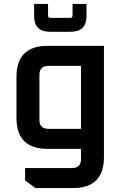

<svg xmlns="http://www.w3.org/2000/svg" viewBox="-20 -759 622 979"><path d="M64 -158V-367Q64 -525 222 -525H510V42Q510 200 352 200H161L108 161V98H347Q393 98 393 52V0H222Q64 0 64 -158ZM181 -148Q181 -102 227 -102H393V-423H227Q181 -423 181 -377ZM154 -677V-739H225V-680Q225 -668 237 -668H338Q350 -668 350 -680V-739H421V-677Q421 -597 340 -597H234Q154 -597 154 -677Z"/></svg>

Font: Oxanium SemiBold
Style: Regular
Weight: 600
Designer: Severin Meyer
Version: Version 2.000